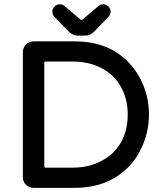

<svg xmlns="http://www.w3.org/2000/svg" viewBox="-20 -884 773 910"><path d="M585.4 -340.8Q585.4 -415.5 552.7 -473.1Q520.5 -530.3 461.2 -561.3Q401.9 -592.3 324.2 -592.3H196.3Q192.9 -592.3 191.4 -590.8Q189.9 -588.9 189.9 -585.9V-95.7Q189.9 -92.3 191.4 -90.8Q192.9 -89.4 196.3 -89.4H324.2Q402.8 -89.4 462.4 -122.1Q494.1 -139.2 516.6 -161.1Q585.4 -230.5 585.4 -340.8ZM88.4 -43.9V-636.7Q88.4 -658.2 103.3 -673.1Q118.2 -688 138.7 -688H335Q446.8 -688 528.3 -638.2Q542.5 -629.4 557.6 -617.2Q613.3 -572.3 645.5 -509.8Q686 -431.2 686 -341.8Q686 -252.4 646.5 -174.3Q605.5 -90.8 525.1 -42.2Q444.8 6.3 335 6.3H138.7Q117.7 6.3 103 -8.3Q88.4 -22.9 88.4 -43.9ZM285.6 -855.5Q323.7 -823.7 361.3 -791.5L366.7 -788.6Q368.2 -788.6 370.6 -791L446.8 -855.5Q456.1 -863.8 469.5 -863.8Q482.9 -863.8 493.7 -853Q504.4 -842.3 504.4 -829.3Q504.4 -816.4 495.1 -805.2Q427.2 -734.9 426.8 -734.9Q407.7 -715.3 384.8 -715.3H347.7Q323.7 -715.3 303.7 -736.3L236.8 -805.2Q228 -816.4 228 -829.3Q228 -842.3 238.8 -853Q249.5 -863.8 262.9 -863.8Q276.4 -863.8 285.6 -855.5Z"/></svg>

Font: YuPearl-Medium
Style: Medium
Weight: 500
Designer: Max Yao
Foundry: Max-Everyday
Version: Version 1.011; ttfautohint (v1.8.3)